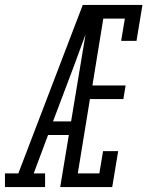

<svg xmlns="http://www.w3.org/2000/svg" viewBox="-65 -755 595 775"><path d="M-45 0V-55H9L269 -735H324Q302 -674 279 -612.5Q256 -551 234 -490L149 -265H222L213 -210H129L71 -55H117V0ZM178 0 300 -735H510L486 -590H424L439 -680H352L308 -410H442L433 -355H298L249 -55H336L351 -145H412L388 0Z"/></svg>

Font: Iosevka Slab Light Oblique
Style: Regular
Weight: 300
Italic angle: -9°
Monospace: yes
Designer: Belleve Invis
Foundry: Belleve Invis
Version: Version 11.1.1; ttfautohint (v1.8.3)